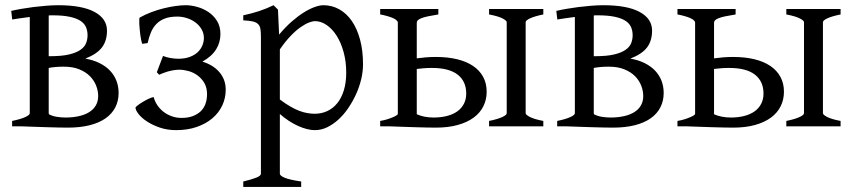

<svg xmlns="http://www.w3.org/2000/svg" viewBox="-20 -489 3300 743"><path d="M183.6 -429.7Q179.7 -429.7 175.8 -429.7Q172.4 -429.7 168.5 -429.2V-271.5H173.3Q219.2 -271.5 247.6 -278.3Q275.9 -285.2 291.7 -296.4Q307.6 -307.6 313.2 -322.3Q318.8 -336.9 318.8 -352.5Q318.8 -370.6 312.3 -385Q305.7 -399.4 290 -409.2Q274.4 -418.9 248.5 -424.3Q222.7 -429.7 183.6 -429.7ZM226.6 -231Q208.5 -231 194.6 -229.7Q180.7 -228.5 168.5 -226.1V-50.8Q168.5 -49.8 169.4 -46.9Q181.6 -40 199 -37.1Q216.3 -34.2 233.4 -34.2Q262.2 -34.2 285.6 -39.6Q309.1 -44.9 325.4 -55.2Q341.8 -65.4 350.8 -81.1Q359.9 -96.7 359.9 -117.2Q359.9 -137.2 352.1 -157.5Q344.2 -177.7 328.1 -194.1Q312 -210.4 286.9 -220.7Q261.7 -231 226.6 -231ZM439 -129.4Q439 -98.6 426.3 -73.7Q413.6 -48.8 388.7 -31.2Q363.8 -13.7 327.1 -4.4Q290.5 4.9 242.2 4.9Q228 4.9 205.6 4.4Q183.1 3.9 159.7 3.2Q136.2 2.4 114.5 1.7Q92.8 1 80.1 0.5Q67.4 0 66.4 0H26.9V-21Q60.1 -27.8 77.6 -35.9Q95.2 -43.9 95.2 -50.8V-423.3Q76.7 -420.9 59.3 -418.5Q42 -416 27.3 -413.6L23.4 -446.8Q39.6 -450.7 61.8 -454.6Q84 -458.5 108.9 -461.7Q133.8 -464.8 158.9 -466.8Q184.1 -468.8 205.6 -468.8Q298.3 -468.8 346.2 -442.6Q394 -416.5 394 -370.6Q394 -331.1 374.5 -305.4Q355 -279.8 310.1 -262.2Q340.8 -256.8 365 -244.9Q389.2 -232.9 405.5 -215.8Q421.9 -198.7 430.4 -176.8Q439 -154.8 439 -129.4Z M610.8 -272.5Q624 -267.1 639.9 -264.4Q655.8 -261.7 670.4 -261.7Q695.8 -261.7 714.6 -268.8Q733.4 -275.9 745.4 -287.4Q757.3 -298.8 763.2 -313.2Q769 -327.6 769 -341.8Q769 -359.9 760.3 -375.2Q751.5 -390.6 737.1 -401.6Q722.7 -412.6 704.1 -418.7Q685.5 -424.8 666 -424.8Q637.2 -424.8 617.7 -417.2Q598.1 -409.7 585 -396Q571.8 -382.3 564 -363.5Q556.2 -344.7 551.3 -322.3L530.8 -319.3Q528.3 -324.2 526.4 -333.7Q524.4 -343.3 522.9 -354.2Q521.5 -365.2 520.5 -377Q519.5 -388.7 519 -398.2Q518.6 -407.7 519 -414.1Q519.5 -420.4 520.5 -420.9Q542 -433.1 566.2 -442.1Q590.3 -451.2 614.3 -457Q638.2 -462.9 659.9 -465.8Q681.6 -468.8 698.7 -468.8Q719.2 -468.8 742.7 -462.4Q766.1 -456.1 786.4 -442.6Q806.6 -429.2 819.8 -408Q833 -386.7 833 -357.4Q833 -325.2 816.4 -298.1Q799.8 -271 763.2 -250.5Q782.7 -244.6 799.1 -234.9Q815.4 -225.1 827.6 -211.4Q839.8 -197.8 846.7 -180.2Q853.5 -162.6 853.5 -142.1Q853.5 -109.4 840.1 -80.8Q826.7 -52.2 801.5 -31Q776.4 -9.8 741 2.4Q705.6 14.6 661.6 14.6Q627 14.6 598.1 4.6Q569.3 -5.4 548.3 -19.3Q527.3 -33.2 515.9 -48.1Q504.4 -63 504.4 -72.8Q504.4 -74.7 512.2 -80.8Q520 -86.9 531.2 -93.8Q542.5 -100.6 554.4 -106.4Q566.4 -112.3 574.7 -113.3Q578.6 -97.7 588.1 -83Q597.7 -68.4 611.8 -57.1Q626 -45.9 644 -39.3Q662.1 -32.7 682.6 -32.7Q707.5 -32.7 725.8 -39.6Q744.1 -46.4 756.6 -58.3Q769 -70.3 775.1 -87.2Q781.2 -104 781.2 -124.5Q781.2 -149.9 770.8 -167.7Q760.3 -185.5 744.6 -197Q729 -208.5 710 -213.9Q690.9 -219.2 674.3 -219.2Q662.1 -219.2 649.9 -217Q637.7 -214.8 627.2 -211.7Q616.7 -208.5 608.4 -205.1Q600.1 -201.7 595.7 -199.7L586.9 -209.5Z M1319.8 -208Q1319.8 -250.5 1309.8 -287.1Q1299.8 -323.7 1283 -350.3Q1266.1 -377 1244.1 -392.1Q1222.2 -407.2 1198.7 -407.2Q1189.9 -407.2 1175.8 -401.9Q1161.6 -396.5 1143.6 -384Q1125.5 -371.6 1105 -350.3Q1084.5 -329.1 1063 -297.9V-104Q1085 -87.4 1103.8 -76.7Q1122.6 -65.9 1138.9 -59.8Q1155.3 -53.7 1169.9 -51.3Q1184.6 -48.8 1197.8 -48.8Q1224.1 -48.8 1246.3 -59.1Q1268.6 -69.3 1284.9 -89.4Q1301.3 -109.4 1310.5 -139.2Q1319.8 -168.9 1319.8 -208ZM1384.8 -240.2Q1384.8 -211.9 1377.7 -182.1Q1370.6 -152.3 1357.7 -124Q1344.7 -95.7 1327.4 -70.3Q1310.1 -44.9 1289.3 -26.1Q1268.6 -7.3 1245.6 3.7Q1222.7 14.6 1198.7 14.6Q1169.9 14.6 1133.8 -1.5Q1097.7 -17.6 1063 -47.9V183.1Q1063 190.9 1081.3 198.7Q1099.6 206.5 1145.5 213.4V234.4H921.4V213.4Q953.6 205.6 971.7 198.5Q989.7 191.4 989.7 183.1V-347.2Q989.7 -365.2 987.8 -377Q985.8 -388.7 978.8 -395.8Q971.7 -402.8 958.3 -406Q944.8 -409.2 921.4 -410.2V-429.7Q938 -433.1 953.1 -437.3Q968.3 -441.4 982.4 -446Q996.6 -450.7 1010.5 -456.3Q1024.4 -461.9 1038.6 -468.8L1055.7 -451.7L1060.1 -355Q1084.5 -384.3 1109.1 -405.8Q1133.8 -427.2 1156.2 -441.2Q1178.7 -455.1 1198 -461.9Q1217.3 -468.8 1231.4 -468.8Q1264.6 -468.8 1292.7 -453.1Q1320.8 -437.5 1341.3 -408Q1361.8 -378.4 1373.3 -335.9Q1384.8 -293.5 1384.8 -240.2Z M1650.9 -226.1Q1633.8 -226.1 1619.6 -224.9Q1605.5 -223.6 1592.8 -222.2V-46.9Q1605.5 -41 1622.3 -37.6Q1639.2 -34.2 1657.7 -34.2Q1686.5 -34.2 1710 -40.3Q1733.4 -46.4 1749.8 -58.1Q1766.1 -69.8 1775.1 -87.2Q1784.2 -104.5 1784.2 -127Q1784.2 -174.3 1751 -200.2Q1717.8 -226.1 1650.9 -226.1ZM1872.6 0V-21Q1905.8 -27.8 1923.3 -35.9Q1940.9 -43.9 1940.9 -50.8V-403.3Q1940.9 -409.2 1924.6 -417.7Q1908.2 -426.3 1872.6 -433.1V-454.1H2082.5V-433.1Q2049.3 -426.3 2031.7 -418.2Q2014.2 -410.2 2014.2 -403.3V-50.8Q2014.2 -44.9 2030.5 -36.4Q2046.9 -27.8 2082.5 -21V0ZM1676.3 -454.1V-433.1Q1651.9 -429.2 1636 -425.8Q1620.1 -422.4 1610.4 -418.5Q1600.6 -414.6 1596.7 -410.4Q1592.8 -406.2 1592.8 -401.4V-263.2Q1609.4 -265.6 1628.2 -267.1Q1647 -268.6 1666.5 -268.6Q1712.4 -268.6 1748.8 -259.8Q1785.2 -251 1810.5 -233.9Q1835.9 -216.8 1849.6 -191.7Q1863.3 -166.5 1863.3 -134.3Q1863.3 -103.5 1850.6 -77.9Q1837.9 -52.2 1813 -33.9Q1788.1 -15.6 1751.5 -5.4Q1714.8 4.9 1666.5 4.9Q1652.3 4.9 1629.9 4.4Q1607.4 3.9 1584 3.2Q1560.5 2.4 1538.8 1.7Q1517.1 1 1504.4 0.5Q1491.7 0 1490.7 0H1451.2V-21Q1465.8 -23.4 1478.3 -27.3Q1490.7 -31.2 1500 -35.2Q1509.3 -39.1 1514.4 -42.5Q1519.5 -45.9 1519.5 -48.3V-401.4Q1519.5 -406.2 1513.9 -411.1Q1508.3 -416 1498.8 -419.9Q1489.3 -423.8 1477.1 -427.2Q1464.8 -430.7 1451.2 -433.1V-454.1Z M2293 -429.7Q2289.1 -429.7 2285.2 -429.7Q2281.7 -429.7 2277.8 -429.2V-271.5H2282.7Q2328.6 -271.5 2356.9 -278.3Q2385.3 -285.2 2401.1 -296.4Q2417 -307.6 2422.6 -322.3Q2428.2 -336.9 2428.2 -352.5Q2428.2 -370.6 2421.6 -385Q2415 -399.4 2399.4 -409.2Q2383.8 -418.9 2357.9 -424.3Q2332 -429.7 2293 -429.7ZM2335.9 -231Q2317.9 -231 2304 -229.7Q2290 -228.5 2277.8 -226.1V-50.8Q2277.8 -49.8 2278.8 -46.9Q2291 -40 2308.3 -37.1Q2325.7 -34.2 2342.8 -34.2Q2371.6 -34.2 2395 -39.6Q2418.5 -44.9 2434.8 -55.2Q2451.2 -65.4 2460.2 -81.1Q2469.2 -96.7 2469.2 -117.2Q2469.2 -137.2 2461.4 -157.5Q2453.6 -177.7 2437.5 -194.1Q2421.4 -210.4 2396.2 -220.7Q2371.1 -231 2335.9 -231ZM2548.3 -129.4Q2548.3 -98.6 2535.6 -73.7Q2522.9 -48.8 2498 -31.2Q2473.1 -13.7 2436.5 -4.4Q2399.9 4.9 2351.6 4.9Q2337.4 4.9 2314.9 4.4Q2292.5 3.9 2269 3.2Q2245.6 2.4 2223.9 1.7Q2202.1 1 2189.5 0.5Q2176.8 0 2175.8 0H2136.2V-21Q2169.4 -27.8 2187 -35.9Q2204.6 -43.9 2204.6 -50.8V-423.3Q2186 -420.9 2168.7 -418.5Q2151.4 -416 2136.7 -413.6L2132.8 -446.8Q2148.9 -450.7 2171.1 -454.6Q2193.4 -458.5 2218.3 -461.7Q2243.2 -464.8 2268.3 -466.8Q2293.5 -468.8 2314.9 -468.8Q2407.7 -468.8 2455.6 -442.6Q2503.4 -416.5 2503.4 -370.6Q2503.4 -331.1 2483.9 -305.4Q2464.4 -279.8 2419.4 -262.2Q2450.2 -256.8 2474.4 -244.9Q2498.5 -232.9 2514.9 -215.8Q2531.2 -198.7 2539.8 -176.8Q2548.3 -154.8 2548.3 -129.4Z M2801.3 -226.1Q2784.2 -226.1 2770 -224.9Q2755.9 -223.6 2743.2 -222.2V-46.9Q2755.9 -41 2772.7 -37.6Q2789.6 -34.2 2808.1 -34.2Q2836.9 -34.2 2860.4 -40.3Q2883.8 -46.4 2900.1 -58.1Q2916.5 -69.8 2925.5 -87.2Q2934.6 -104.5 2934.6 -127Q2934.6 -174.3 2901.4 -200.2Q2868.2 -226.1 2801.3 -226.1ZM3022.9 0V-21Q3056.2 -27.8 3073.7 -35.9Q3091.3 -43.9 3091.3 -50.8V-403.3Q3091.3 -409.2 3075 -417.7Q3058.6 -426.3 3022.9 -433.1V-454.1H3232.9V-433.1Q3199.7 -426.3 3182.1 -418.2Q3164.6 -410.2 3164.6 -403.3V-50.8Q3164.6 -44.9 3180.9 -36.4Q3197.3 -27.8 3232.9 -21V0ZM2826.7 -454.1V-433.1Q2802.2 -429.2 2786.4 -425.8Q2770.5 -422.4 2760.7 -418.5Q2751 -414.6 2747.1 -410.4Q2743.2 -406.2 2743.2 -401.4V-263.2Q2759.8 -265.6 2778.6 -267.1Q2797.4 -268.6 2816.9 -268.6Q2862.8 -268.6 2899.2 -259.8Q2935.5 -251 2960.9 -233.9Q2986.3 -216.8 3000 -191.7Q3013.7 -166.5 3013.7 -134.3Q3013.7 -103.5 3001 -77.9Q2988.3 -52.2 2963.4 -33.9Q2938.5 -15.6 2901.9 -5.4Q2865.2 4.9 2816.9 4.9Q2802.7 4.9 2780.3 4.4Q2757.8 3.9 2734.4 3.2Q2710.9 2.4 2689.2 1.7Q2667.5 1 2654.8 0.5Q2642.1 0 2641.1 0H2601.6V-21Q2616.2 -23.4 2628.7 -27.3Q2641.1 -31.2 2650.4 -35.2Q2659.7 -39.1 2664.8 -42.5Q2669.9 -45.9 2669.9 -48.3V-401.4Q2669.9 -406.2 2664.3 -411.1Q2658.7 -416 2649.2 -419.9Q2639.6 -423.8 2627.4 -427.2Q2615.2 -430.7 2601.6 -433.1V-454.1Z"/></svg>

Font: Gentium
Style: Regular
Weight: 400
Designer: J. Victor Gaultney
Version: Version 1.03; 2011; OFL 1.1 release